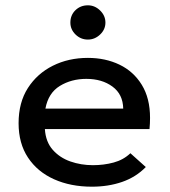

<svg xmlns="http://www.w3.org/2000/svg" viewBox="-20 -692 640 723"><path d="M326 11Q246 11 183.5 -17Q121 -45 85.5 -98.5Q50 -152 50 -228Q50 -306 85 -360.5Q120 -415 179 -444.5Q238 -474 311 -474Q377 -474 430 -448.5Q483 -423 514 -372.5Q545 -322 545 -248Q545 -227 543 -206H149Q152 -158 178.5 -128Q205 -98 245 -84Q285 -70 330 -70Q371 -70 408 -80Q445 -90 471 -115L529 -63Q492 -25 440 -7Q388 11 326 11ZM151 -283H444Q443 -337 403.5 -366Q364 -395 305 -395Q249 -395 205.5 -368.5Q162 -342 151 -283ZM311 -543Q284 -543 264.5 -562Q245 -581 245 -607Q245 -635 264 -653.5Q283 -672 311 -672Q337 -672 357 -652.5Q377 -633 377 -607Q377 -581 357 -562Q337 -543 311 -543Z"/></svg>

Font: Inconsolata Expanded SemiBold
Style: Regular
Weight: 600
Width: 7
Monospace: yes
Designer: Raph Levien, Cyreal, Brenton Simpson
Foundry: Raph Levien, Cyreal, Google
Version: Version 3.001; ttfautohint (v1.8.2.53-6de2)